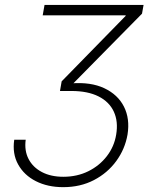

<svg xmlns="http://www.w3.org/2000/svg" viewBox="-20 -566 645 777"><path d="M235.8 191.4Q172.9 191.4 125.2 167.2Q77.6 143.1 53.5 99.6Q29.3 56.2 37.6 -0.5H84Q78.1 43.9 95.7 77.6Q113.3 111.3 149.7 130.4Q186 149.4 236.3 149.4Q292 149.4 337.4 127Q382.8 104.5 412.6 65.7Q442.4 26.9 450.2 -21.5Q459 -74.2 440.7 -114Q422.4 -153.8 378.9 -175.8Q335.4 -197.8 269 -197.8H222.7L229.5 -236.8L488.3 -501.5L488.8 -503.9H152.8L160.2 -545.9H561L554.7 -510.7L264.6 -216.3L266.6 -228.5Q347.2 -234.9 402.1 -209Q457 -183.1 481.7 -134.3Q506.3 -85.4 496.1 -21.5Q485.8 37.6 450.4 85.9Q415 134.3 360.1 162.8Q305.2 191.4 235.8 191.4Z"/></svg>

Font: Inter ExtraLight
Style: Italic
Weight: 250
Italic angle: -9.3988°
Designer: Rasmus Andersson
Foundry: rsms
Version: Version 4.001;git-66647c0bb